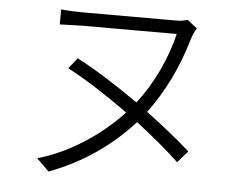

<svg xmlns="http://www.w3.org/2000/svg" viewBox="-51 -743 1079 844"><g transform="rotate(5 488.5 -321.0)"><path d="M787.1 -645.5Q775.4 -627 764.6 -595.7Q710.9 -408.2 601.6 -260.7Q710.9 -179.7 796.9 -103.5L752 -51.8Q675.8 -124 561.5 -211.9Q407.2 -42 192.4 38.1L137.7 -15.6Q242.2 -45.9 338.9 -107.9Q435.5 -169.9 509.8 -250Q362.3 -356.4 239.3 -421.9L277.3 -468.8Q398.4 -405.3 550.8 -297.9Q603.5 -365.2 643.1 -449.2Q682.6 -533.2 701.2 -613.3H282.2Q264.6 -613.3 185.5 -610.4V-676.8Q229.5 -671.9 282.2 -671.9H696.3Q722.7 -671.9 743.2 -679.7Z"/></g></svg>

Font: Min Sans Light
Style: Regular
Weight: 300
Designer: Jinseong-Kim, NotoSansCJK, Nunito
Foundry: Jinseong-Kim
Version: Version 1.400;Glyphs 3.1.2 (3151)